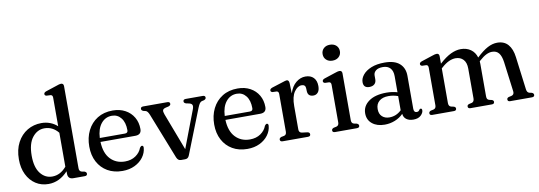

<svg xmlns="http://www.w3.org/2000/svg" viewBox="-57 -1107 4171 1487"><g transform="rotate(-10 2028.0 -363.0)"><path d="M33.5 -216Q33.5 -293 63 -348.5Q92.5 -404 142.2 -433.8Q192 -463.5 253 -463.5Q290 -463.5 321.8 -451.2Q353.5 -439 378 -416.5V-641.5Q378 -661.5 362.5 -664L330 -665.5Q315.5 -668.5 315.5 -680.5Q315.5 -693 334 -699.5L419 -727.5Q432 -732 440.2 -734.5Q448.5 -737 455.5 -737Q476.5 -737 476.5 -714V-69Q476.5 -45 495.5 -39.5L518 -35Q533.5 -29 533.5 -16.5Q533.5 0 513 0H424Q381 0 381 -43.5V-62Q314 11 227.5 11Q171 11 127.2 -17.5Q83.5 -46 58.5 -97Q33.5 -148 33.5 -216ZM136 -226.5Q136 -136 172.8 -88.5Q209.5 -41 266 -41Q329.5 -41 378 -98.5V-365.5Q334 -419.5 269.5 -419.5Q213.5 -419.5 174.8 -370.8Q136 -322 136 -226.5Z M1001.5 -285Q1001.5 -240 953 -240H679.5Q683 -151 727.2 -104.5Q771.5 -58 841 -58Q890.5 -58 925.2 -82Q960 -106 973 -142.5Q982 -155 990 -155Q1002 -154.5 1001.5 -138Q998.5 -98 973.5 -64Q948.5 -30 906.2 -9.5Q864 11 809.5 11Q742 11 692.2 -18Q642.5 -47 615 -98.8Q587.5 -150.5 587.5 -219.5Q587.5 -289.5 615 -344.8Q642.5 -400 693.2 -431.8Q744 -463.5 814 -463.5Q870 -463.5 912.2 -440.5Q954.5 -417.5 978 -377.2Q1001.5 -337 1001.5 -285ZM801 -424.5Q749.5 -424.5 716.2 -383.8Q683 -343 679.5 -271H877Q900.5 -271 900.5 -293Q900.5 -354.5 873 -389.5Q845.5 -424.5 801 -424.5Z M1301.5 6H1268.5Q1246 6 1235 -21L1093.5 -380Q1081.5 -410 1067 -414.5L1048.5 -419Q1032.5 -425 1032.5 -437Q1032.5 -453.5 1053 -453.5H1243Q1263 -453.5 1263 -437Q1263 -425 1245.5 -419L1225.5 -414.5Q1203.5 -409.5 1199.8 -398.2Q1196 -387 1204.5 -364.5L1316 -71L1427.5 -364Q1436 -386.5 1431.2 -398.2Q1426.5 -410 1406 -414.5L1384 -419Q1367 -424.5 1367 -437Q1367 -453.5 1388 -453.5H1520.5Q1541 -453.5 1541 -437Q1541 -425 1525 -419L1507 -415Q1497.5 -412 1490 -401.8Q1482.5 -391.5 1473 -368L1335 -18.5Q1329.5 -4.5 1321 0.8Q1312.5 6 1301.5 6Z M1984 -285Q1984 -240 1935.5 -240H1662Q1665.5 -151 1709.8 -104.5Q1754 -58 1823.5 -58Q1873 -58 1907.8 -82Q1942.5 -106 1955.5 -142.5Q1964.5 -155 1972.5 -155Q1984.5 -154.5 1984 -138Q1981 -98 1956 -64Q1931 -30 1888.8 -9.5Q1846.5 11 1792 11Q1724.5 11 1674.8 -18Q1625 -47 1597.5 -98.8Q1570 -150.5 1570 -219.5Q1570 -289.5 1597.5 -344.8Q1625 -400 1675.8 -431.8Q1726.5 -463.5 1796.5 -463.5Q1852.5 -463.5 1894.8 -440.5Q1937 -417.5 1960.5 -377.2Q1984 -337 1984 -285ZM1783.5 -424.5Q1732 -424.5 1698.8 -383.8Q1665.5 -343 1662 -271H1859.5Q1883 -271 1883 -293Q1883 -354.5 1855.5 -389.5Q1828 -424.5 1783.5 -424.5Z M2201 -435.5 2203.5 -353Q2221 -407.5 2255.5 -435.5Q2290 -463.5 2329.5 -463.5Q2370.5 -463.5 2393.5 -439.8Q2416.5 -416 2416.5 -373.5Q2416.5 -340.5 2402.5 -324Q2388.5 -307.5 2366.5 -307.5Q2321 -307.5 2321 -354L2320.5 -369.5Q2320.5 -402 2289 -402Q2257.5 -402 2231.2 -364.5Q2205 -327 2205 -253V-69.5Q2205 -44 2228 -40.5L2271 -35Q2289 -32 2289 -16.5Q2289 0 2268.5 0H2070Q2049.5 0 2049.5 -17Q2049.5 -28.5 2065 -35L2088 -39.5Q2107 -44.5 2107 -68.5V-365Q2107 -385 2091.5 -388L2058.5 -389Q2044 -392.5 2044 -404Q2044 -416.5 2063 -423.5L2148 -450.5Q2174 -459.5 2182 -459.5Q2199 -459.5 2201 -435.5Z M2559 -548Q2529 -548 2510.2 -565.5Q2491.5 -583 2491.5 -610.5Q2491.5 -638 2510.2 -655.5Q2529 -673 2559 -673Q2590 -673 2608.8 -655.5Q2627.5 -638 2627.5 -610.5Q2627.5 -583 2608.5 -565.5Q2589.5 -548 2559 -548ZM2617.5 -437.5V-69Q2617.5 -45 2636.5 -39.5L2658.5 -35Q2674.5 -29 2674.5 -16.5Q2674.5 0 2653.5 0H2482Q2461.5 0 2461.5 -16.5Q2461.5 -28.5 2477 -34.5L2500 -39.5Q2519 -45 2519 -69V-365Q2519 -385 2503.5 -387.5L2471 -388.5Q2456.5 -392 2456.5 -404Q2456.5 -416.5 2475 -423L2560 -451Q2585.5 -460 2596 -460Q2617.5 -460 2617.5 -437.5Z M2736.5 -101.5Q2736.5 -159 2786.8 -195.2Q2837 -231.5 2927 -231.5Q2951 -231.5 2972.2 -228.2Q2993.5 -225 3011.5 -219.5V-346Q3011.5 -387.5 2991 -409.5Q2970.5 -431.5 2933 -431.5Q2896.5 -431.5 2878 -416.2Q2859.5 -401 2859.5 -379.5V-347.5Q2859.5 -324 2845 -310.8Q2830.5 -297.5 2804.5 -297.5Q2758.5 -297.5 2758.5 -343Q2758.5 -372.5 2781 -400.2Q2803.5 -428 2846.8 -445.8Q2890 -463.5 2952.5 -463.5Q3031 -463.5 3070.2 -428.2Q3109.5 -393 3109.5 -332V-73Q3109.5 -43 3132.5 -43Q3141.5 -43 3146.8 -47Q3152 -51 3155 -57Q3160.5 -63.5 3165 -63.5Q3176.5 -63.5 3176.5 -49Q3176.5 -29 3156 -9.2Q3135.5 10.5 3097 10.5Q3063 10.5 3042 -5Q3021 -20.5 3018.5 -48.5Q2990.5 -20 2952.2 -4.8Q2914 10.5 2871.5 10.5Q2811 10.5 2773.8 -19.8Q2736.5 -50 2736.5 -101.5ZM2837.5 -118Q2837.5 -79 2859.8 -58.8Q2882 -38.5 2916.5 -38.5Q2971 -38.5 3011.5 -78V-189.5Q2994.5 -195.5 2976.2 -199Q2958 -202.5 2937 -202.5Q2890.5 -202.5 2864 -180Q2837.5 -157.5 2837.5 -118Z M3381.5 -437.5V-379Q3431.5 -424.5 3472.5 -444Q3513.5 -463.5 3551.5 -463.5Q3596.5 -463.5 3629 -440.8Q3661.5 -418 3674 -376Q3722.5 -422 3761.5 -442.8Q3800.5 -463.5 3838 -463.5Q3892.5 -463.5 3923.2 -428.2Q3954 -393 3962 -328.5L3995 -70Q3998 -44 4015.5 -39L4035.5 -34.5Q4050.5 -28.5 4050.5 -16.5Q4050.5 0 4030 0H3859Q3839.5 0 3839.5 -17Q3839.5 -28 3853 -33.5L3875.5 -38.5Q3898.5 -44.5 3895.5 -70.5L3865 -306.5Q3858.5 -354 3840 -377.5Q3821.5 -401 3786.5 -401Q3764.5 -401 3740.2 -389Q3716 -377 3687 -351L3680.5 -345Q3681.5 -335 3681.5 -324V-70Q3681.5 -55 3686.2 -48Q3691 -41 3701.5 -38L3721.5 -33.5Q3735 -28 3735 -17Q3735 0 3715.5 0H3547Q3527 0 3527 -17Q3527 -28 3541 -33.5L3563.5 -38.5Q3583 -44 3583 -71V-305Q3583 -352.5 3560 -376.8Q3537 -401 3499.5 -401Q3474.5 -401 3447 -388.5Q3419.5 -376 3389 -348.5L3381.5 -342V-69Q3381.5 -44 3400.5 -38.5L3423 -33.5Q3436.5 -28 3436.5 -17Q3436.5 0 3416.5 0H3246.5Q3226 0 3226 -16.5Q3226 -28.5 3241 -34.5L3264 -39.5Q3283 -45 3283 -68.5V-364.5Q3283 -385 3268 -387.5L3235 -388.5Q3220.5 -392 3220.5 -404Q3220.5 -416.5 3239 -423L3324 -451Q3349.5 -460 3360.5 -460Q3381.5 -460 3381.5 -437.5Z"/></g></svg>

Font: Fraunces 72pt S050
Style: Regular
Weight: 400
Version: Version 1.000; ttfautohint (v1.8.3)